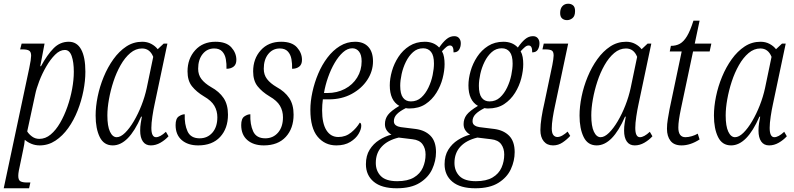

<svg xmlns="http://www.w3.org/2000/svg" viewBox="-44 -770 4261 1030"><path d="M113 -405Q118 -428 120.5 -445.5Q123 -463 123 -471Q123 -492 112 -498.5Q101 -505 78 -505H64L72 -536H195L172 -415H176Q209 -476 243.5 -511Q278 -546 325 -546Q369 -546 391.5 -504.5Q414 -463 414 -385Q414 -337 403.5 -283Q393 -229 372.5 -177Q352 -125 322 -83Q292 -41 253.5 -15.5Q215 10 169 10Q145 10 124.5 1.5Q104 -7 89 -20Q88 -10 86 4Q84 18 81 30L64 112Q60 129 57 145.5Q54 162 54 173Q54 196 65.5 202.5Q77 209 101 209H119L112 240H-24ZM167 -25Q200 -25 228 -48.5Q256 -72 278.5 -111Q301 -150 317.5 -197Q334 -244 343 -293Q352 -342 352 -385Q352 -437 340.5 -469.5Q329 -502 304 -502Q277 -502 251.5 -476.5Q226 -451 204 -413Q182 -375 166.5 -334.5Q151 -294 145 -264L102 -65Q111 -50 128 -37.5Q145 -25 167 -25Z M561 10Q513 10 491 -35Q469 -80 469 -150Q469 -198 480 -252Q491 -306 512.5 -358Q534 -410 564.5 -452.5Q595 -495 633.5 -520.5Q672 -546 719 -546Q746 -546 767.5 -534.5Q789 -523 802 -506L834 -536H854L785 -209Q779 -182 773.5 -145.5Q768 -109 768 -84Q768 -34 793 -34Q815 -34 846 -63L860 -39Q842 -19 817 -4.5Q792 10 765 10Q737 10 722.5 -11Q708 -32 708 -69Q708 -91 711 -109Q714 -127 717 -144H713Q646 10 561 10ZM582 -34Q603 -34 627 -57.5Q651 -81 674 -120Q697 -159 715 -205Q733 -251 743 -297L778 -465Q760 -510 718 -510Q684 -510 655 -485.5Q626 -461 603 -420.5Q580 -380 564.5 -332.5Q549 -285 540.5 -237.5Q532 -190 532 -151Q532 -93 546 -63.5Q560 -34 582 -34Z M1019 10Q964 10 931 -18.5Q898 -47 898 -99Q898 -134 915 -145.5Q932 -157 947 -157Q945 -103 962 -65.5Q979 -28 1027 -28Q1069 -28 1095.5 -58.5Q1122 -89 1122 -141Q1122 -175 1106 -202.5Q1090 -230 1050 -253Q1010 -277 986 -307Q962 -337 962 -387Q962 -455 1003 -500.5Q1044 -546 1112 -546Q1170 -546 1197 -516Q1224 -486 1224 -449Q1224 -424 1209 -412.5Q1194 -401 1171 -401Q1172 -427 1167.5 -452.5Q1163 -478 1148 -494Q1133 -510 1105 -510Q1067 -510 1043 -480Q1019 -450 1019 -401Q1019 -369 1036.5 -346Q1054 -323 1088 -303Q1132 -279 1155.5 -244Q1179 -209 1179 -155Q1179 -81 1137 -35.5Q1095 10 1019 10Z M1371 10Q1316 10 1283 -18.5Q1250 -47 1250 -99Q1250 -134 1267 -145.5Q1284 -157 1299 -157Q1297 -103 1314 -65.5Q1331 -28 1379 -28Q1421 -28 1447.5 -58.5Q1474 -89 1474 -141Q1474 -175 1458 -202.5Q1442 -230 1402 -253Q1362 -277 1338 -307Q1314 -337 1314 -387Q1314 -455 1355 -500.5Q1396 -546 1464 -546Q1522 -546 1549 -516Q1576 -486 1576 -449Q1576 -424 1561 -412.5Q1546 -401 1523 -401Q1524 -427 1519.5 -452.5Q1515 -478 1500 -494Q1485 -510 1457 -510Q1419 -510 1395 -480Q1371 -450 1371 -401Q1371 -369 1388.5 -346Q1406 -323 1440 -303Q1484 -279 1507.5 -244Q1531 -209 1531 -155Q1531 -81 1489 -35.5Q1447 10 1371 10Z M1760 10Q1699 10 1660 -36.5Q1621 -83 1621 -181Q1621 -226 1632 -276.5Q1643 -327 1663 -374.5Q1683 -422 1712.5 -461Q1742 -500 1779.5 -523Q1817 -546 1861 -546Q1907 -546 1932 -518.5Q1957 -491 1957 -441Q1957 -388 1926.5 -341.5Q1896 -295 1842.5 -266Q1789 -237 1720 -237H1688Q1686 -225 1685 -207.5Q1684 -190 1684 -178Q1684 -108 1707 -71.5Q1730 -35 1771 -35Q1810 -35 1839.5 -59Q1869 -83 1886 -112Q1894 -110 1894 -95Q1894 -76 1879.5 -51.5Q1865 -27 1835 -8.5Q1805 10 1760 10ZM1712 -271Q1764 -271 1806 -293Q1848 -315 1872 -354Q1896 -393 1896 -441Q1896 -476 1882 -493.5Q1868 -511 1846 -511Q1820 -511 1796 -489.5Q1772 -468 1751.5 -433Q1731 -398 1716 -355.5Q1701 -313 1694 -271Z M2084 240Q2003 240 1961 205Q1919 170 1919 111Q1919 65 1939 33Q1959 1 1990.5 -19Q2022 -39 2056 -48Q2042 -55 2031.5 -69.5Q2021 -84 2021 -104Q2021 -132 2037 -153.5Q2053 -175 2098 -202Q2047 -231 2047 -312Q2047 -348 2058.5 -388.5Q2070 -429 2093.5 -465Q2117 -501 2152.5 -523.5Q2188 -546 2235 -546Q2258 -546 2277.5 -538.5Q2297 -531 2312 -515Q2331 -543 2350.5 -559.5Q2370 -576 2393 -576Q2410 -576 2419 -565Q2428 -554 2428 -538Q2428 -518 2419 -503.5Q2410 -489 2389 -489Q2390 -526 2370 -526Q2360 -526 2350 -517.5Q2340 -509 2327 -495Q2335 -481 2338 -463.5Q2341 -446 2341 -426Q2341 -391 2330.5 -350Q2320 -309 2297 -272Q2274 -235 2238.5 -211.5Q2203 -188 2152 -188Q2147 -188 2142 -188.5Q2137 -189 2133 -190Q2101 -174 2085 -157.5Q2069 -141 2069 -120Q2069 -105 2080 -97.5Q2091 -90 2106 -88L2187 -78Q2237 -71 2266 -41Q2295 -11 2295 46Q2295 93 2274.5 137.5Q2254 182 2207.5 211Q2161 240 2084 240ZM2160 -226Q2193 -226 2216 -247Q2239 -268 2254.5 -300.5Q2270 -333 2277 -367.5Q2284 -402 2284 -429Q2284 -472 2268.5 -491.5Q2253 -511 2226 -511Q2195 -511 2172 -490.5Q2149 -470 2133.5 -438.5Q2118 -407 2110.5 -372.5Q2103 -338 2103 -310Q2103 -266 2118 -246Q2133 -226 2160 -226ZM2087 202Q2143 202 2176.5 182Q2210 162 2224.5 129Q2239 96 2239 59Q2239 26 2222.5 3.5Q2206 -19 2169 -23L2095 -32Q2036 -18 2004 16.5Q1972 51 1972 104Q1972 147 1999 174.5Q2026 202 2087 202Z M2506 240Q2425 240 2383 205Q2341 170 2341 111Q2341 65 2361 33Q2381 1 2412.5 -19Q2444 -39 2478 -48Q2464 -55 2453.5 -69.5Q2443 -84 2443 -104Q2443 -132 2459 -153.5Q2475 -175 2520 -202Q2469 -231 2469 -312Q2469 -348 2480.5 -388.5Q2492 -429 2515.5 -465Q2539 -501 2574.5 -523.5Q2610 -546 2657 -546Q2680 -546 2699.5 -538.5Q2719 -531 2734 -515Q2753 -543 2772.5 -559.5Q2792 -576 2815 -576Q2832 -576 2841 -565Q2850 -554 2850 -538Q2850 -518 2841 -503.5Q2832 -489 2811 -489Q2812 -526 2792 -526Q2782 -526 2772 -517.5Q2762 -509 2749 -495Q2757 -481 2760 -463.5Q2763 -446 2763 -426Q2763 -391 2752.5 -350Q2742 -309 2719 -272Q2696 -235 2660.5 -211.5Q2625 -188 2574 -188Q2569 -188 2564 -188.5Q2559 -189 2555 -190Q2523 -174 2507 -157.5Q2491 -141 2491 -120Q2491 -105 2502 -97.5Q2513 -90 2528 -88L2609 -78Q2659 -71 2688 -41Q2717 -11 2717 46Q2717 93 2696.5 137.5Q2676 182 2629.5 211Q2583 240 2506 240ZM2582 -226Q2615 -226 2638 -247Q2661 -268 2676.5 -300.5Q2692 -333 2699 -367.5Q2706 -402 2706 -429Q2706 -472 2690.5 -491.5Q2675 -511 2648 -511Q2617 -511 2594 -490.5Q2571 -470 2555.5 -438.5Q2540 -407 2532.5 -372.5Q2525 -338 2525 -310Q2525 -266 2540 -246Q2555 -226 2582 -226ZM2509 202Q2565 202 2598.5 182Q2632 162 2646.5 129Q2661 96 2661 59Q2661 26 2644.5 3.5Q2628 -19 2591 -23L2517 -32Q2458 -18 2426 16.5Q2394 51 2394 104Q2394 147 2421 174.5Q2448 202 2509 202Z M2998 -662Q2982 -662 2971.5 -671Q2961 -680 2961 -700Q2961 -724 2973 -737Q2985 -750 3004 -750Q3020 -750 3030.5 -741Q3041 -732 3041 -711Q3041 -684 3027.5 -673Q3014 -662 2998 -662ZM2923 10Q2891 10 2873 -12Q2855 -34 2855 -72Q2855 -101 2861 -139.5Q2867 -178 2876 -216L2919 -421Q2922 -436 2924 -450.5Q2926 -465 2926 -472Q2926 -493 2916 -499Q2906 -505 2881 -505H2866L2873 -536H3004L2933 -201Q2926 -169 2921 -137Q2916 -105 2916 -81Q2916 -56 2924.5 -45.5Q2933 -35 2946 -35Q2959 -35 2973.5 -43.5Q2988 -52 3001 -64L3015 -41Q2998 -22 2974.5 -6Q2951 10 2923 10Z M3157 10Q3109 10 3087 -35Q3065 -80 3065 -150Q3065 -198 3076 -252Q3087 -306 3108.5 -358Q3130 -410 3160.5 -452.5Q3191 -495 3229.5 -520.5Q3268 -546 3315 -546Q3342 -546 3363.5 -534.5Q3385 -523 3398 -506L3430 -536H3450L3381 -209Q3375 -182 3369.5 -145.5Q3364 -109 3364 -84Q3364 -34 3389 -34Q3411 -34 3442 -63L3456 -39Q3438 -19 3413 -4.5Q3388 10 3361 10Q3333 10 3318.5 -11Q3304 -32 3304 -69Q3304 -91 3307 -109Q3310 -127 3313 -144H3309Q3242 10 3157 10ZM3178 -34Q3199 -34 3223 -57.5Q3247 -81 3270 -120Q3293 -159 3311 -205Q3329 -251 3339 -297L3374 -465Q3356 -510 3314 -510Q3280 -510 3251 -485.5Q3222 -461 3199 -420.5Q3176 -380 3160.5 -332.5Q3145 -285 3136.5 -237.5Q3128 -190 3128 -151Q3128 -93 3142 -63.5Q3156 -34 3178 -34Z M3612 10Q3572 10 3553 -14.5Q3534 -39 3534 -79Q3534 -104 3538.5 -131Q3543 -158 3548 -185L3613 -494H3549L3555 -524Q3583 -524 3603.5 -535.5Q3624 -547 3641.5 -576Q3659 -605 3676 -659H3709L3683 -536H3772L3763 -494H3674L3609 -187Q3602 -153 3598.5 -129Q3595 -105 3595 -86Q3595 -34 3633 -34Q3649 -34 3667.5 -39.5Q3686 -45 3699 -53L3709 -22Q3660 10 3612 10Z M3878 10Q3830 10 3808 -35Q3786 -80 3786 -150Q3786 -198 3797 -252Q3808 -306 3829.5 -358Q3851 -410 3881.5 -452.5Q3912 -495 3950.5 -520.5Q3989 -546 4036 -546Q4063 -546 4084.5 -534.5Q4106 -523 4119 -506L4151 -536H4171L4102 -209Q4096 -182 4090.5 -145.5Q4085 -109 4085 -84Q4085 -34 4110 -34Q4132 -34 4163 -63L4177 -39Q4159 -19 4134 -4.5Q4109 10 4082 10Q4054 10 4039.5 -11Q4025 -32 4025 -69Q4025 -91 4028 -109Q4031 -127 4034 -144H4030Q3963 10 3878 10ZM3899 -34Q3920 -34 3944 -57.5Q3968 -81 3991 -120Q4014 -159 4032 -205Q4050 -251 4060 -297L4095 -465Q4077 -510 4035 -510Q4001 -510 3972 -485.5Q3943 -461 3920 -420.5Q3897 -380 3881.5 -332.5Q3866 -285 3857.5 -237.5Q3849 -190 3849 -151Q3849 -93 3863 -63.5Q3877 -34 3899 -34Z"/></svg>

Font: Noto Serif ExtraCondensed Light
Style: Italic
Weight: 300
Width: 2
Italic angle: -12°
Designer: Monotype Design Team
Foundry: Monotype Imaging Inc.
Version: Version 2.014; ttfautohint (v1.8.4.7-5d5b)